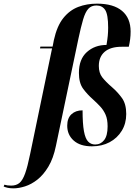

<svg xmlns="http://www.w3.org/2000/svg" viewBox="-154 -791 742 1051"><path d="M-80 240Q-99 240 -112 237Q-125 234 -134 230L-130 220Q-115 225 -93 225Q-65 225 -47.5 210.5Q-30 196 -16.5 158.5Q-3 121 11 52L131 -526H65L67 -536H134L141 -572Q158 -649 192.5 -692Q227 -735 274 -753Q321 -771 377 -771Q467 -771 514 -731.5Q561 -692 561 -618Q561 -597 558.5 -577Q556 -557 551 -535H512Q451 -535 419 -507.5Q387 -480 387 -430Q387 -392 405.5 -368Q424 -344 461 -312Q490 -287 513.5 -254.5Q537 -222 537 -167Q537 -115 512.5 -75Q488 -35 446 -12.5Q404 10 349 10Q285 10 249.5 -21.5Q214 -53 214 -103Q214 -144 237 -165.5Q260 -187 298 -187Q298 -114 305.5 -73Q313 -32 328.5 -16Q344 0 367 0Q397 0 416 -24Q435 -48 435 -99Q435 -138 424 -163Q413 -188 395.5 -207Q378 -226 357 -245Q323 -275 300.5 -306Q278 -337 278 -392Q278 -467 321.5 -506Q365 -545 429 -545Q434 -575 436 -595.5Q438 -616 438 -640Q438 -711 422 -736Q406 -761 374 -761Q346 -761 329.5 -743Q313 -725 301 -684.5Q289 -644 275 -578L152 8Q138 76 111 121Q84 166 51 192Q18 218 -16.5 229Q-51 240 -80 240Z"/></svg>

Font: Noto Serif Display ExtraCondensed
Style: Bold Italic
Weight: 700
Width: 2
Italic angle: -12°
Designer: Monotype Design Team
Foundry: Monotype Imaging Inc.
Version: Version 2.009